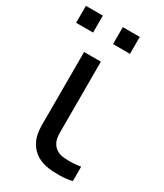

<svg xmlns="http://www.w3.org/2000/svg" viewBox="-204 -801 753 883"><g transform="rotate(30 172.5 -360.0)"><path d="M206 4.5C240.5 10 295.5 9.5 332.5 0V-76.5C304.5 -71.5 271.5 -70 243.5 -72.5C217 -75.5 194.5 -85.5 180.5 -110.5C167 -135 169.5 -162.5 169.5 -208V-540H80.5V-204C80.5 -144 77 -104.5 100 -63.5C125 -19 163.5 -2 206 4.5ZM-18.5 -638H71.5V-728H-18.5ZM177.5 -638H267.5V-728H177.5Z"/></g></svg>

Font: Eudonet Medium
Style: Regular
Weight: 500
Designer: Mikhail Sharanda
Foundry: Mikhail Sharanda
Version: Version 4.503;Glyphs 3.1.2 (3151)